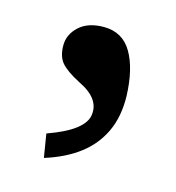

<svg xmlns="http://www.w3.org/2000/svg" viewBox="-58 -180 355 388"><g transform="rotate(15 120.0 14.5)"><path d="M137 49Q142 14 96 -8Q67 -23 56 -36Q45 -49 45 -72Q45 -95 63.5 -112Q82 -129 115 -129Q154 -129 173.5 -96Q193 -63 195 -6Q196 37 181 69Q166 101 137 123Q108 145 66 158L58 109Q97 95 116 80Q135 65 137 49Z"/></g></svg>

Font: TMT Limkin
Style: Regular
Weight: 400
Designer: Gabriel Drozdov
Version: Version 1.000;Glyphs 3.1.2 (3151)